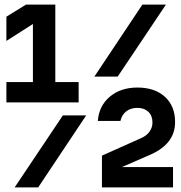

<svg xmlns="http://www.w3.org/2000/svg" viewBox="-20 -820 790 840"><path d="M706 -800 495 -485H393L603 -800ZM357 -315 147 0H44L255 -315ZM8 -372V-461H124V-771L171 -745L8 -641V-747L94 -800H222V-461H324V-372ZM426 -139 598 -216Q621 -226 634 -244Q647 -262 647 -284Q647 -314 629 -331Q611 -348 581 -348Q552 -348 532.5 -333Q513 -318 507 -291H408Q413 -357 460.5 -397Q508 -437 581 -437Q657 -437 701.5 -396.5Q746 -356 746 -286Q746 -236 716.5 -199.5Q687 -163 628 -139L458 -65L454 -89H737V0H426Z"/></svg>

Font: Martian Mono SemiExpanded Medium
Style: Regular
Weight: 500
Width: 6
Designer: Roman Shamin
Foundry: Evil Martians
Version: Version 1.000